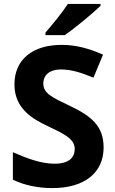

<svg xmlns="http://www.w3.org/2000/svg" viewBox="-20 -954 591 984"><path d="M495 -924V-934H328C299 -889 245 -824 213 -787V-774H312C363 -809 457 -887 495 -924ZM511 -198C511 -310 446 -360 337 -412C247 -455 202 -475 202 -526C202 -569 234 -598 291 -598C345 -598 393 -583 459 -556L508 -674C434 -706 370 -724 296 -724C147 -724 54 -649 54 -521C54 -391 158 -340 224 -308C303 -270 363 -244 363 -191C363 -147 334 -115 260 -115C188 -115 114 -144 46 -174V-33C104 -5 174 10 248 10C416 10 511 -71 511 -198Z"/></svg>

Font: Noto Sans Adlam
Style: Bold
Weight: 700
Designer: Mark Jamra, Neil Patel
Foundry: JamraPatel LLC
Version: Version 3.001